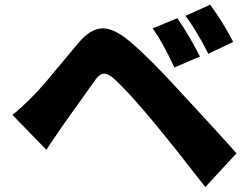

<svg xmlns="http://www.w3.org/2000/svg" viewBox="-20 -795 1040 806"><path d="M621.1 -675.8 724.6 -718.8Q779.3 -637.7 819.3 -557.6L711.9 -511.7Q663.1 -617.2 621.1 -675.8ZM758.8 -728.5 862.3 -775.4Q918.9 -697.3 959 -619.1L854.5 -569.3Q806.6 -664.1 758.8 -728.5ZM174.8 -166 32.2 -312.5Q70.3 -342.8 121.1 -394.5Q140.6 -414.1 168 -445.8Q195.3 -477.5 243.2 -535.6Q291 -593.8 309.6 -615.2Q358.4 -672.9 406.7 -675.8Q455.1 -678.7 521.5 -624Q604.5 -554.7 724.6 -422.9Q902.3 -231.4 972.7 -151.4L841.8 -9.8Q714.8 -173.8 634.8 -270.5Q519.5 -410.2 457 -465.8Q433.6 -486.3 416.5 -485.8Q399.4 -485.4 380.9 -460.9Q373 -450.2 243.2 -267.6Q197.3 -201.2 174.8 -166Z"/></svg>

Font: GenEi Gothic M Heavy
Style: Regular
Weight: 800
Designer: o_tamon (Modified); [Source Han Sans]
Ryoko NISHIZUKA  (kana & ideographs); Paul D. Hunt (Latin, Greek & Cyrillic); Wenl
Version: Version 1.1a;Original Version 1.004